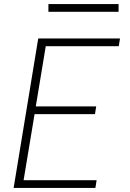

<svg xmlns="http://www.w3.org/2000/svg" viewBox="-20 -924 640 944"><path d="M47 0 168 -735H570L564 -697H205L156 -401H453L447 -363H150L96 -38H455L449 0ZM218 -866V-904H563V-866Z"/></svg>

Font: Iosevka Aile Extralight
Style: Italic
Weight: 200
Italic angle: -9°
Designer: Belleve Invis
Foundry: Belleve Invis
Version: Version 31.1.0; ttfautohint (v1.8.4)